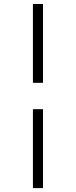

<svg xmlns="http://www.w3.org/2000/svg" viewBox="-20 -756 385 974"><path d="M147 198.2V-202.1H198.2V198.2ZM147 -335.9V-735.8H198.2V-335.9Z"/></svg>

Font: Charis SIL
Style: Regular
Weight: 400
Foundry: SIL International
Version: Version 4.112